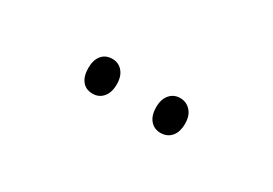

<svg xmlns="http://www.w3.org/2000/svg" viewBox="-12 -868 565 397"><g transform="rotate(30 270.5 -669.5)"><path d="M155 -670Q155 -689 164 -700Q173 -711 189 -711Q204 -711 213.5 -700Q223 -689 223 -670Q223 -650 213.5 -639Q204 -628 189 -628Q173 -628 164 -639Q155 -650 155 -670ZM317 -670Q317 -689 326.5 -700Q336 -711 351 -711Q366 -711 376 -700Q386 -689 386 -670Q386 -650 376.5 -639Q367 -628 351 -628Q336 -628 326.5 -639Q317 -650 317 -670Z"/></g></svg>

Font: Noto Sans Tamil Condensed Light
Style: Regular
Weight: 300
Width: 3
Designer: Jelle Bosma - Monotype Design Team
Foundry: Monotype Imaging Inc.
Version: Version 2.004; ttfautohint (v1.8.4.7-5d5b)